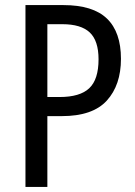

<svg xmlns="http://www.w3.org/2000/svg" viewBox="-20 -734 532 754"><path d="M229 -714Q345 -714 400 -661Q455 -608 455 -503Q455 -400 399.5 -339Q344 -278 223 -278H166V0H80V-714ZM225 -639H166V-353H214Q294 -353 330.5 -387.5Q367 -422 367 -501Q367 -574 332.5 -606.5Q298 -639 225 -639Z"/></svg>

Font: Noto Sans Bengali UI Condensed
Style: Regular
Weight: 400
Width: 3
Designer: Jelle Bosma - Monotype Design Team
Foundry: Monotype Imaging Inc.
Version: Version 2.003; ttfautohint (v1.8.4.7-5d5b)